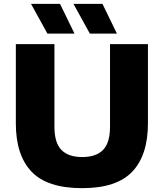

<svg xmlns="http://www.w3.org/2000/svg" viewBox="-20 -970 852 1000"><path d="M408 10Q226 10 144.2 -76Q62.5 -162 62.5 -327.5V-740H263.5V-309.5Q263.5 -226.5 299.8 -189.2Q336 -152 408 -152Q480.5 -152 516.8 -189.2Q553 -226.5 553 -309.5V-740H750.5V-327.5Q750.5 -162 669 -76Q587.5 10 408 10ZM448 -795 362.5 -950H513.5L589 -795ZM227 -795 141.5 -950H292.5L368 -795Z"/></svg>

Font: Encode Sans SemiExpanded SemiExpanded ExtraBold
Style: Regular
Weight: 800
Width: 6
Designer: Multiple Designers
Foundry: Impallari Type
Version: Version 3.000; ttfautohint (v1.8.3) -l 8 -r 50 -G 200 -x 14 